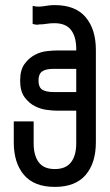

<svg xmlns="http://www.w3.org/2000/svg" viewBox="-20 -727 430 753"><path d="M279 -366H190C170 -366 155.2 -369.2 145.5 -375.5C135.8 -381.8 131 -393.7 131 -411C131 -428.3 135.8 -440.3 145.5 -447C155.2 -453.7 170 -457 190 -457H279ZM194 -707C185.3 -707 177.5 -706.5 170.5 -705.5L150 -702.5C143.3 -701.5 136.7 -701 130 -701C123.3 -701 116 -702 108 -704V-633C115.3 -631 122 -630 128 -630C129.3 -630 130.3 -630.3 131 -631C137.7 -631 144 -631.3 150 -632C156 -632.7 162.3 -633.5 169 -634.5C175.7 -635.5 184 -636 194 -636C223.3 -636 244.8 -627.2 258.5 -609.5C272.2 -591.8 279 -567 279 -535V-529H201C192.3 -529 180 -528.2 164 -526.5C148 -524.8 132.3 -520 117 -512C101.7 -504 88.2 -492.2 76.5 -476.5C64.8 -460.8 59 -439 59 -411C59 -383 64.8 -361.2 76.5 -345.5C88.2 -329.8 101.7 -318.2 117 -310.5C132.3 -302.8 148 -298 164 -296C180 -294 192.3 -293 201 -293H279V-165C279 -133 272.2 -108.2 258.5 -90.5C244.8 -72.8 223.7 -64 195 -64C166.3 -64 145.3 -72.8 132 -90.5C118.7 -108.2 112 -133 112 -165V-251H34V-169C34 -115 47.3 -72.3 74 -41C100.7 -9.7 141 6 195 6C249 6 289.3 -9.7 316 -41C342.7 -72.3 356 -115 356 -169V-531C356 -585 342.7 -627.8 316 -659.5C289.3 -691.2 248.7 -707 194 -707Z"/></svg>

Font: Bebas Neue Regular two
Style: Regular2
Weight: 400
Designer: Ryoichi Tsunekawa & LGV (GE)
Foundry: Free Software Foundation, Inc.
Version: Version 1.003 August 13, 2016